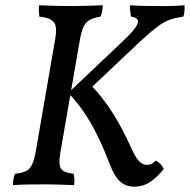

<svg xmlns="http://www.w3.org/2000/svg" viewBox="-20 -699 720 728"><path d="M128 -679Q156 -678 186 -677Q216 -676 248 -676Q280 -676 310 -677Q340 -678 370 -679Q369 -667 367.5 -656.5Q366 -646 361 -636Q336 -632 321 -624Q306 -616 297.5 -599Q289 -582 283 -549L210 -127Q204 -94 206 -76Q208 -58 221 -50.5Q234 -43 259 -40Q261 -31 262 -19.5Q263 -8 261 3Q241 2 223 1.5Q205 1 187.5 0.5Q170 0 150 0Q121 0 88 0.5Q55 1 29 3Q29 -10 31 -21Q33 -32 37 -40Q64 -43 79 -50.5Q94 -58 102 -76Q110 -94 116 -127L189 -549Q195 -583 191 -600Q187 -617 172 -625Q157 -633 129 -636Q128 -646 127.5 -656.5Q127 -667 128 -679ZM473 -679Q503 -677 526.5 -676.5Q550 -676 582 -676Q601 -676 615.5 -676Q630 -676 645 -677Q660 -678 680 -679Q680 -670 679.5 -657.5Q679 -645 675 -636Q647 -632 625 -624.5Q603 -617 578.5 -599Q554 -581 517 -547L322 -363L323 -378Q367 -333 404.5 -275Q442 -217 480 -133Q496 -98 509 -86Q522 -74 537 -74Q547 -74 554 -77Q561 -80 571 -90Q581 -85 588.5 -77Q596 -69 601 -58Q575 -26 548.5 -8.5Q522 9 485 9Q454 7 433.5 -12.5Q413 -32 396 -77Q360 -171 323 -234.5Q286 -298 239 -347L449 -546Q484 -579 495.5 -597.5Q507 -616 501.5 -624.5Q496 -633 477 -636Q475 -647 473.5 -658Q472 -669 473 -679Z"/></svg>

Font: Vollkorn
Style: Italic
Weight: 400
Italic angle: -11°
Designer: Friedrich Althausen
Foundry: Friedrich Althausen
Version: Version 5.001